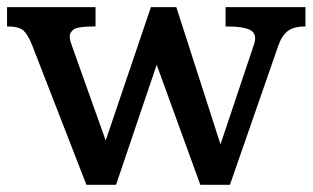

<svg xmlns="http://www.w3.org/2000/svg" viewBox="-25 -515 872 535"><path d="M64.5 -389.2Q52.7 -418.9 40 -430.2Q27.3 -441.4 -5.4 -441.4V-495.1H241.2V-441.4Q189.9 -441.4 179.4 -432.4Q168.9 -423.3 169.2 -413.6Q169.4 -403.8 174.8 -389.2L269.5 -123.5L395.5 -495.1H466.3L589.4 -112.8L682.1 -389.2Q692.4 -417.5 675.3 -429.4Q658.2 -441.4 603.5 -441.4V-495.1H826.2V-441.4Q793.9 -441.4 777.1 -428.7Q760.3 -416 751 -389.2L615.7 0H533.2L411.6 -334.5L298.3 0H215.8Z"/></svg>

Font: Arbutus Slab
Style: Regular
Weight: 400
Version: Version 1.002; ttfautohint (v0.92) -l 10 -r 16 -G 200 -x 7 -